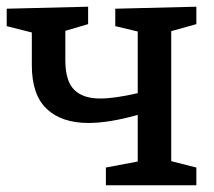

<svg xmlns="http://www.w3.org/2000/svg" viewBox="-21 -553 640 573"><path d="M565 -481 490 -460V-72L565 -53V0H295V-53L390 -71V-210Q304 -186 243 -186Q163 -186 118.5 -228Q74 -270 74 -358V-456L-1 -475V-527L242 -533V-481L174 -461V-373Q174 -312 200 -285.5Q226 -259 278 -259Q321 -259 390 -275V-459L323 -475V-527L565 -533Z"/></svg>

Font: Bitter Pro Medium
Style: Regular
Weight: 500
Designer: Sol Matas, and Bitter project Authors
Foundry: Sol Matas
Version: Version 1.010